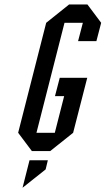

<svg xmlns="http://www.w3.org/2000/svg" viewBox="-20 -687 480 873"><path d="M271.7 -250H230L251.7 -333.3H376.7L312.5 -83.3L208.3 0H125L62.5 -83.3L190 -583.3L294.2 -666.7H377.5L440 -583.3L418.3 -500H335L356.7 -583.3H273.3L145.8 -83.3H229.2ZM114.2 41.7H197.5L187.5 83.3L82.5 166.7Z"/></svg>

Font: Yulong
Style: Italic
Weight: 400
Italic angle: -14.25°
Designer: GGBotNet
Foundry: f0n7.com
Version: 1.00